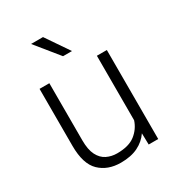

<svg xmlns="http://www.w3.org/2000/svg" viewBox="-181 -864 910 987"><g transform="rotate(-30 274.5 -370.0)"><path d="M417.5 0 416 -67.4Q391.6 -31.2 350.1 -10.7Q308.6 9.8 248 9.8Q170.4 9.8 122.6 -36.4Q74.7 -82.5 74.7 -190.4V-528.3H132.8V-189.5Q132.8 -133.3 149.4 -101.1Q166 -68.8 193.8 -55.2Q221.7 -41.5 254.9 -41.5Q324.7 -41.5 362.5 -71Q400.4 -100.6 415 -145.5V-528.3H474.1V0ZM223.1 -750 316.4 -613.3H263.2L152.3 -750Z"/></g></svg>

Font: Vazirmatn UI FD ExtraLight
Style: Regular
Weight: 200
Designer: Saber Rastikerdar
Foundry: Saber Rastikerdar
Version: Version 33.003